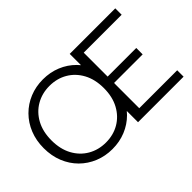

<svg xmlns="http://www.w3.org/2000/svg" viewBox="-109 -1045 1391 1391"><g transform="rotate(-45 586.5 -350.0)"><path d="M399 7Q326 7 262.5 -19Q199 -45 151.4 -92.5Q103.8 -140 77.3 -205.5Q50.8 -271 50.8 -350Q50.8 -428.3 77.3 -493.8Q103.8 -559.3 151.4 -607.1Q199 -655 262.5 -681Q326 -707 399 -707Q473 -707 536.2 -681Q599.5 -655 646.8 -607.1Q694.2 -559.3 720.6 -493.8Q746.9 -428.3 746.9 -350Q746.9 -271 720.6 -205.5Q694.2 -140 646.8 -92.5Q599.5 -45 536.2 -19Q473 7 399 7ZM399 -60Q475.5 -60 536.1 -95.3Q596.6 -130.6 631.9 -195.6Q667.2 -260.7 667.2 -350Q667.2 -439.3 631.9 -504.4Q596.6 -569.4 536.1 -604.7Q475.5 -640 399 -640Q323.2 -640 262.1 -604.7Q201.1 -569.4 165.8 -504.4Q130.5 -439.3 130.5 -350Q130.5 -260.7 165.8 -195.6Q201.1 -130.6 262.1 -95.3Q323.2 -60 399 -60ZM667.2 0V-700H1133.9V-634.5H745.2V-389.4H1038.4V-323.9H745.2V-65.5H1133.9V0Z"/></g></svg>

Font: Envelope Sans Variable
Style: Regular
Weight: 500
Designer: Andreas Rasmussen / Norman Anderson
Foundry: mail.de GmbH
Version: Version 1.150